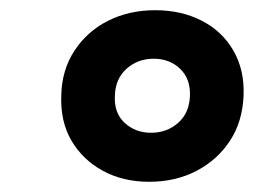

<svg xmlns="http://www.w3.org/2000/svg" viewBox="-20 -758 497 376"><path d="M272 -402Q221 -402 181.5 -423.5Q142 -445 120 -482.5Q98 -520 100 -571Q101 -621 126 -659Q151 -697 192 -717.5Q233 -738 284 -738Q335 -738 375 -717.5Q415 -697 437 -659Q459 -621 457 -571Q455 -520 430.5 -482.5Q406 -445 365 -423.5Q324 -402 272 -402ZM276 -498Q307 -498 329 -517.5Q351 -537 352 -571Q353 -604 332.5 -623.5Q312 -643 281 -643Q250 -643 228 -623.5Q206 -604 205 -571Q203 -537 224 -517.5Q245 -498 276 -498Z"/></svg>

Font: Mona Sans Condensed
Style: Bold Italic
Weight: 700
Width: 3
Italic angle: -11.7°
Designer: Deni Anggara
Foundry: GitHub
Version: Version 1.001; ttfautohint (v1.8.4.7-5d5b);gftools[0.9.31]